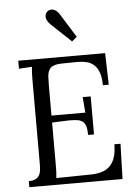

<svg xmlns="http://www.w3.org/2000/svg" viewBox="-63 -1012 747 1059"><g transform="rotate(-5 311.0 -482.5)"><path d="M211.9 -115.2Q211.9 -87.4 211.2 -68.6Q210.4 -49.8 208.5 -37.1L399.9 -40Q432.6 -40.5 459 -48.1Q485.4 -55.7 504.2 -73.5Q522.9 -91.3 533.2 -120.8Q543.5 -150.4 543.5 -194.8H577.6L571.8 0H55.7V-33.2Q79.6 -33.7 93.5 -40.8Q107.4 -47.9 114.3 -60.1Q121.1 -72.3 122.8 -89.1Q124.5 -106 124.5 -126.5V-155.8V-587.9Q124.5 -608.4 125.2 -626.7Q126 -645 127.9 -660.2L55.7 -655.8V-700.2H536.6L541.5 -524.9H508.8Q508.8 -567.9 498.8 -595.2Q488.8 -622.6 471.4 -638.2Q454.1 -653.8 430.7 -659.4Q407.2 -665 379.9 -665L287.6 -663.6Q259.8 -662.1 244.4 -654.8Q229 -647.5 221.7 -633.1Q214.4 -618.7 213.1 -596.7Q211.9 -574.7 211.9 -543.9V-382.8H399.4L392.1 -469.2H436.5V-258.8H403.8Q403.8 -288.1 398.7 -305.4Q393.6 -322.8 382.6 -332.3Q371.6 -341.8 354.7 -344.7Q337.9 -347.7 314 -347.7Q307.1 -347.7 299.8 -347.7Q292.5 -347.7 211.9 -344.2ZM248.5 -886.2Q235.8 -899.4 231.4 -910.6Q230 -914.1 228.5 -918.9Q227.1 -923.8 227.1 -929.2Q227.1 -935.5 228.8 -940.9Q230.5 -946.3 235.4 -952.6Q240.2 -959 247.8 -962.2Q255.4 -965.3 263.4 -965.3Q271.5 -965.3 282.5 -959.7Q293.5 -954.1 304.7 -938L388.7 -803.2L360.8 -780.3Z"/></g></svg>

Font: Lora
Style: Regular
Weight: 400
Designer: Olga Karpushina, Alexei Vanyashin
Foundry: Cyreal (www.cyreal.org, a@cyreal.org)
Version: Version 1.014